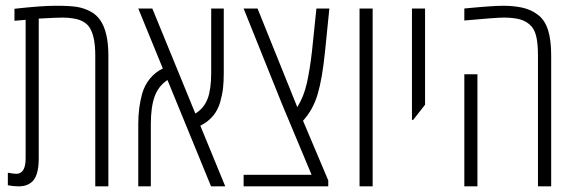

<svg xmlns="http://www.w3.org/2000/svg" viewBox="-20 -660 2041 680"><path d="M31.2 -628.9Q126 -639.6 177.2 -639.6Q228.5 -639.6 252.9 -635.5Q277.3 -631.3 299.1 -620.1Q320.8 -608.9 334.5 -589.4Q363.8 -547.4 363.8 -463.9V0H317.4V-463.9Q317.4 -530.3 297.9 -561.5Q281.2 -588.4 239.3 -594.7Q221.7 -597.7 201.9 -597.7Q182.1 -597.7 117.2 -594.2V-99.6Q117.2 -45.4 99.4 -22.7Q81.5 0 45.9 0Q27.3 0 7.8 -3.9V-48.3Q29.3 -44.4 37.6 -44.4Q70.8 -44.4 70.8 -99.6V-589.8L31.2 -586.4Z M772.5 -629.9V-401.4Q772.5 -371.6 770 -348.9Q767.6 -326.2 759.8 -298.3Q743.7 -241.7 689.5 -214.8L777.8 0H727.5L573.2 -376.5Q541.5 -356 527.8 -318.6Q514.2 -281.2 514.2 -220.7V0H469.7V-221.2Q469.7 -278.3 483.4 -328.1Q491.7 -357.4 510.3 -380.6Q528.8 -403.8 556.6 -417.5L469.7 -629.9H519.5L671.9 -257.8Q702.6 -276.9 715.3 -310.3Q728 -343.8 728 -401.9V-629.9Z M1142.6 0H842.8V-41H1083.5L979.5 -289.6L842.8 -629.9H892.1L1029.3 -289.6L1032.7 -280.3Q1056.2 -317.9 1066.9 -366Q1077.6 -414.1 1085 -479L1100.6 -629.9H1146.5L1131.3 -479Q1121.6 -382.3 1105.2 -326.9Q1088.9 -271.5 1053.2 -232.4L1142.6 -21Z M1299.8 0H1253.4V-629.9H1299.8Z M1439 -235.4V-629.9H1485.4V-289.1L1443.4 -235.4Z M1624.5 -629.9Q1724.1 -639.6 1761.7 -639.6Q1799.3 -639.6 1830.3 -632.8Q1861.3 -626 1885.7 -607.2Q1910.2 -588.4 1921.1 -553.2Q1932.1 -518.1 1932.1 -463.9V0H1885.3V-463.9Q1885.3 -507.8 1878.4 -534.2Q1871.6 -560.5 1854 -574.7Q1836.4 -588.9 1813.7 -593.3Q1791 -597.7 1764.2 -597.7Q1737.3 -597.7 1624.5 -587.4ZM1670.9 0H1624.5V-397H1670.9Z"/></svg>

Font: Open Sans Hebrew Condensed Light
Style: Regular
Weight: 300
Width: 3
Foundry: Ascender Corporation, Yanek Iontef
Version: Version 2.001;PS 002.001;hotconv 1.0.70;makeotf.lib2.5.58329